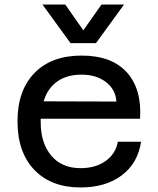

<svg xmlns="http://www.w3.org/2000/svg" viewBox="-20 -804 690 836"><path d="M165 -784.2H264.2L342.8 -671.9L421.9 -784.2H520L397.9 -616.2H287.1ZM331.1 12.2Q202.6 12.2 129.4 -64.5Q56.2 -141.1 56.2 -275.9Q56.2 -410.2 130.1 -486.1Q204.1 -562 335 -562Q466.3 -562 532.2 -489Q598.1 -416 589.8 -287.1H157.2V-272Q157.2 -181.2 203.1 -126.5Q249 -71.8 331.1 -71.8Q396 -71.8 439.7 -102.8Q483.4 -133.8 493.2 -187H594.2Q580.6 -93.8 510.5 -40.8Q440.4 12.2 331.1 12.2ZM335 -479Q271.5 -479 229.2 -449.2Q187 -419.4 169.9 -362.8L486.8 -361.8Q483.4 -414.6 441.2 -446.8Q398.9 -479 335 -479Z"/></svg>

Font: Azeret Mono
Style: Regular
Weight: 400
Designer: Martin Vácha
Foundry: Displaay
Version: Version 1.002